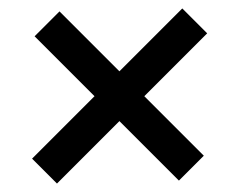

<svg xmlns="http://www.w3.org/2000/svg" viewBox="-20 -562 566 455"><path d="M115 -127 263 -275 404 -134 463 -193 322 -334 471 -483 412 -542 263 -393 121 -535 62 -476 204 -334 56 -186Z"/></svg>

Font: MV Cash
Style: Regular
Weight: 400
Designer: Rodrigo Fuenzalida
Foundry: fragTYPE
Version: Version 1.100;Glyphs 3.1.2 (3151)